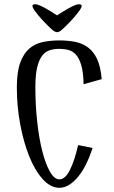

<svg xmlns="http://www.w3.org/2000/svg" viewBox="-20 -877 543 912"><path d="M60 0ZM420 -174Q406 -132 389 -97.5Q372 -63 351.5 -38Q331 -13 308.5 1Q286 15 262 15Q220 15 183 -26Q146 -67 119 -134Q92 -201 76 -286.5Q60 -372 60 -462Q60 -535 76 -579Q92 -623 119.5 -646.5Q147 -670 184 -677.5Q221 -685 262 -685Q301 -685 335.5 -678.5Q370 -672 397 -652.5Q424 -633 441 -597Q458 -561 463 -501L377 -477Q376 -532 366.5 -565.5Q357 -599 341.5 -616.5Q326 -634 305.5 -639.5Q285 -645 262 -645Q239 -645 218 -639Q197 -633 181.5 -614Q166 -595 157 -559Q148 -523 148 -462Q148 -379 156.5 -300.5Q165 -222 180.5 -160.5Q196 -99 217 -62Q238 -25 262 -25Q290 -25 312.5 -70.5Q335 -116 351 -188ZM147 -857Q155 -857 168 -851.5Q181 -846 195.5 -838Q210 -830 225 -820.5Q240 -811 251 -804Q262 -811 277 -820.5Q292 -830 306.5 -838Q321 -846 334 -851.5Q347 -857 355 -857Q358 -857 363 -855.5Q368 -854 368 -849Q368 -841 355.5 -824Q343 -807 326.5 -788.5Q310 -770 293 -753.5Q276 -737 267 -730Q258 -724 251 -724Q245 -724 235 -730Q226 -737 209 -753.5Q192 -770 175.5 -788.5Q159 -807 146.5 -824Q134 -841 134 -849Q134 -854 139 -855.5Q144 -857 147 -857Z"/></svg>

Font: Combo
Style: Regular
Weight: 400
Designer: Eduardo Rodriguez Tunni
Foundry: Eduardo Rodriguez Tunni
Version: Version 1.001